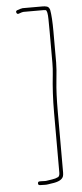

<svg xmlns="http://www.w3.org/2000/svg" viewBox="-56 -721 371 865"><g transform="rotate(-5 129.5 -289.0)"><path d="M50.8 -672C48.8 -677.3 50.5 -681 55.8 -683C66.5 -687 74.8 -689.3 80.8 -690H172.8C178.2 -690 184 -689.2 190.3 -687.5C196.7 -685.8 201.2 -680.3 203.8 -671C207.8 -649 209.8 -616.7 209.8 -574V-433C209.8 -414.3 207.8 -386.8 203.8 -350.5C199.8 -314.2 197.8 -267 197.8 -209V63C197.8 69 197.2 74.7 195.8 80C190.8 95.1 173 104.4 142.3 108C136.7 108.7 131.3 109.5 126.3 110.5C121.3 111.5 115.7 111.8 109.6 111.5C103.4 111.2 96.8 111 89.8 111C83.8 111 80.8 108.2 80.8 102.5C80.8 96.8 83.8 94 89.8 94H96.8C101.5 94 106.2 94.2 110.8 94.5C115.5 94.8 120 94.5 124.3 93.5C128.7 92.5 135.9 91.4 146 90.2C156.1 88.9 165.4 86.2 173.8 82C178.5 78.5 180.8 72.2 180.8 63V-209C180.8 -268.3 183.8 -325 189.8 -379C191.8 -397 192.8 -415 192.8 -433V-574C192.8 -586.7 192.7 -605.5 192.3 -630.5C192 -655.5 189.2 -669.3 183.8 -672C180.5 -672.7 176.8 -673 172.8 -673H82.8C79.5 -673 72.5 -671 61.8 -667C56.5 -665 52.8 -666.7 50.8 -672Z"/></g></svg>

Font: Proton
Style: Bk
Weight: 500
Version: Version 1.017